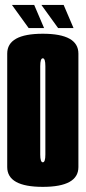

<svg xmlns="http://www.w3.org/2000/svg" viewBox="-20 -741 342 766"><path d="M150.8 4.5Q8.8 4.5 8.8 -74.5Q8.8 -153.5 8.8 -300.7Q8.8 -447.9 8.8 -527.1Q8.8 -606.4 150.8 -606.4Q292.8 -606.4 292.8 -527.1Q292.8 -447.9 292.8 -300.7Q292.8 -153.5 292.8 -74.5Q292.8 4.5 150.8 4.5ZM150.8 -93.5Q161 -93.5 161 -124.6Q161 -155.8 161 -300.7Q161 -445.6 161 -477Q161 -508.4 150.8 -508.4Q140.5 -508.4 140.5 -477Q140.5 -445.6 140.5 -300.7Q140.5 -155.8 140.5 -124.6Q140.5 -93.5 150.8 -93.5ZM211.9 -628.9 145.1 -721.4H233.9L273.4 -628.9ZM94.4 -628.9 27.6 -721.4H116.4L155.9 -628.9Z"/></svg>

Font: Anybody UltraCondensed Thin
Style: Regular
Weight: 100
Width: 1
Designer: Tyler Finck
Foundry: Etcetera Type Company
Version: Version 1.110